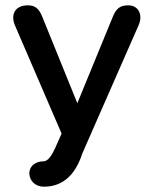

<svg xmlns="http://www.w3.org/2000/svg" viewBox="-20 -516 575 720"><path d="M90 133C90 160 110 184 145 184C201 184 253 156 284 73L288 61L500 -422C517 -461 499 -496 461 -496C431 -496 416 -485 403 -453L270 -129L139 -452C126 -485 111 -496 84 -496C36 -496 19 -461 36 -421L211 -15L187 39L183 47C168 79 154 89 143 89C116 89 91 104 90 133Z"/></svg>

Font: SN Pro Medium
Style: Regular
Weight: 500
Designer: Tobias Whetton
Foundry: Supernotes
Version: Version 1.003;Glyphs 3.3 (3324)